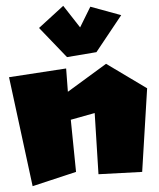

<svg xmlns="http://www.w3.org/2000/svg" viewBox="-20 -633 547 659"><path d="M114 -537 210 -437 311 -454 396 -581 290 -610 255 -539 197 -613ZM11 -368 92 6 241 -43 223 -222 305 -245 318 -35 468 -43 485 -330 344 -414 213 -318 207 -398Z"/></svg>

Font: Super Mario
Style: Regular
Weight: 400
Version: Version 1.0